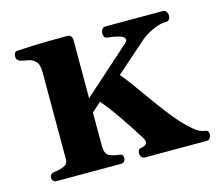

<svg xmlns="http://www.w3.org/2000/svg" viewBox="-77 -583 773 680"><g transform="rotate(-15 309.5 -243.5)"><path d="M52.2 0Q43.9 0 39.8 -4.9Q35.6 -9.8 35.6 -15.1Q35.6 -31.2 51.8 -33.2Q69.8 -35.2 86.7 -41.7Q103.5 -48.3 103.5 -64.5V-384.8Q103.5 -415 91.6 -426.3Q79.6 -437.5 63.7 -439.9Q47.9 -442.4 35.6 -445.8Q30.8 -448.2 27.3 -452.1Q23.9 -456.1 23.9 -465.3Q23.9 -471.2 26.9 -476.3Q29.8 -481.4 35.6 -481.9Q97.7 -485.8 147.7 -486.3Q197.8 -486.8 224.1 -486.8Q228 -486.8 232.9 -482.9Q237.8 -479 238.8 -467.3V-253.9L410.6 -407.2Q414.1 -410.6 416.7 -413.6Q419.4 -416.5 419.4 -419.4Q419.4 -429.7 404.1 -435.3Q388.7 -440.9 358.4 -444.3Q348.6 -445.3 345.9 -450.9Q343.3 -456.5 343.3 -464.4Q343.3 -469.7 347.4 -477.1Q351.6 -484.4 359.9 -484.4H571.3Q579.6 -484.4 583.7 -477.1Q587.9 -469.7 587.9 -464.4Q587.9 -455.6 584 -450Q580.1 -444.3 571.8 -444.3Q555.7 -444.3 538.8 -438.5Q522 -432.6 506.6 -424.1Q491.2 -415.5 480 -406.2L365.2 -305.2Q382.3 -285.2 402.1 -257.8Q421.9 -230.5 443.4 -200.4Q464.8 -170.4 486.6 -141.8Q508.3 -113.3 528.8 -90.3Q548.8 -69.8 566.7 -54.4Q584.5 -39.1 602.5 -36.6Q610.8 -35.6 614.7 -32.5Q618.7 -29.3 618.7 -18.6Q618.7 -13.2 614.5 -6.6Q610.4 0 602.1 0H375.5Q367.2 0 363 -6.6Q358.9 -13.2 358.9 -18.6Q358.9 -26.4 361.8 -31Q364.7 -35.6 374 -36.6Q381.3 -37.6 387.2 -41.7Q393.1 -45.9 393.1 -52.7Q393.1 -59.6 387.7 -67.9Q360.4 -111.8 330.1 -156Q299.8 -200.2 272.9 -231.9L238.8 -201.2V-80.6Q238.8 -49.3 253.7 -42.2Q268.6 -35.2 286.6 -33.2Q296.9 -32.2 300.5 -29.3Q304.2 -26.4 304.2 -15.1Q304.2 -9.8 300 -4.9Q295.9 0 287.6 0Z"/></g></svg>

Font: Gelasio SemiBold
Style: Regular
Weight: 600
Designer: Eben Sorkin
Foundry: Eben Sorkin
Version: Version 1.008